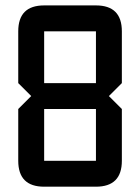

<svg xmlns="http://www.w3.org/2000/svg" viewBox="-20 -704 528 724"><path d="M48.8 -585.9Q48.8 -683.6 146.5 -683.6H341.8Q439.5 -683.6 439.5 -585.9V-390.6L390.6 -341.8L439.5 -293V-97.7Q439.5 0 341.8 0H146.5Q48.8 0 48.8 -97.7V-293L97.7 -341.8L48.8 -390.6ZM146.5 -585.9V-390.6H341.8V-585.9ZM341.8 -293H146.5V-97.7H341.8Z"/></svg>

Font: BabelStone Runic Short Twig
Style: Regular
Weight: 400
Designer: Andrew West
Foundry: BabelStone
Version: Version 3.003;March 14, 2022